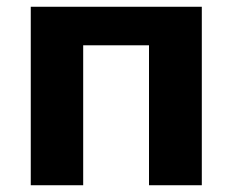

<svg xmlns="http://www.w3.org/2000/svg" viewBox="-20 -548 690 568"><path d="M577 0V-528H71V0H226.1V-414H420.8V0Z"/></svg>

Font: Asimov
Style: Wid
Weight: 500
Designer: Google
Version: Version 2.000980; 2014